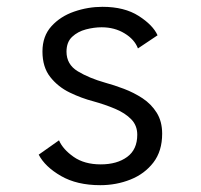

<svg xmlns="http://www.w3.org/2000/svg" viewBox="-20 -532 590 563"><path d="M274 11Q205.5 11 158.8 -16Q112 -43 93.5 -78.5L153 -120.5Q164.5 -94 196 -72Q227.5 -50 275.5 -50Q323 -50 352.8 -71.8Q382.5 -93.5 382.5 -137Q382.5 -164 364.8 -182.2Q347 -200.5 317.5 -213Q288 -225.5 253.5 -235Q219 -244 184.8 -260.5Q150.5 -277 127.5 -306Q104.5 -335 104.5 -381Q104.5 -426 130.8 -455Q157 -484 197.5 -498Q238 -512 280.5 -512Q345 -512 386.8 -485.2Q428.5 -458.5 442 -428.5L384.5 -390Q374.5 -416.5 345.2 -434.2Q316 -452 278 -452Q256 -452 232 -445.8Q208 -439.5 191.5 -424Q175 -408.5 175 -380.5Q175 -343 208 -323Q241 -303 288.5 -289.5Q314.5 -282.5 343.5 -271.5Q372.5 -260.5 398 -243.8Q423.5 -227 439.5 -201.5Q455.5 -176 455.5 -140Q455.5 -89 429.8 -55.5Q404 -22 362.5 -5.5Q321 11 274 11Z"/></svg>

Font: Trispace SemiCondensed Light
Style: Regular
Weight: 300
Width: 4
Designer: Tyler Finck
Foundry: Etcetera Type Company
Version: Version 1.210; ttfautohint (v1.8.3)